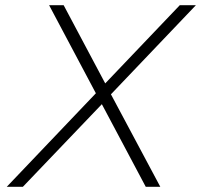

<svg xmlns="http://www.w3.org/2000/svg" viewBox="-20 -719 774 739"><path d="M349 -360 169 -699H225L385 -398L672 -699H734L407 -356L597 0H541L372 -318L68 0H6Z"/></svg>

Font: Prompt ExtraLight
Style: Italic
Weight: 275
Italic angle: -12°
Designer: Katatrad Team
Foundry: CadsonDemak
Version: Version 1.000